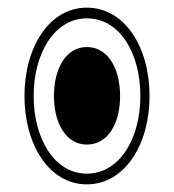

<svg xmlns="http://www.w3.org/2000/svg" viewBox="-20 -512 455 502"><path d="M207 -30C306 -30 371 -134 371 -261C371 -389 306 -492 207 -492C109 -492 44 -389 44 -261C44 -133 109 -30 207 -30ZM207 -58C122 -58 68 -150 68 -261C68 -372 122 -464 207 -464C294 -464 347 -372 347 -261C347 -150 293 -58 207 -58ZM207 -134C263 -134 294 -190 294 -261C294 -332 263 -389 207 -389C152 -389 121 -332 121 -261C121 -191 152 -134 207 -134Z"/></svg>

Font: Noto Sans Lao Looped ExtraCondensed Light
Style: Regular
Weight: 300
Width: 2
Designer: Mark Frömberg, Ben Mitchell
Foundry: The Fontpad Ltd
Version: Version 1.002